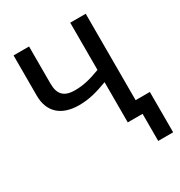

<svg xmlns="http://www.w3.org/2000/svg" viewBox="-207 -855 1115 1191"><g transform="rotate(-30 350.0 -260.0)"><path d="M583 -714H472V-376C403 -350 352 -336 288 -336C209 -336 177 -373 177 -448V-714H66V-426C66 -308 139 -243 265 -243C338 -243 397 -260 472 -288V0H578V194H685V-95H583Z"/></g></svg>

Font: Noto Sans Thai Medium
Style: Regular
Weight: 500
Designer: Monotype Design Team
Foundry: Monotype Imaging Inc.
Version: Version 1.901